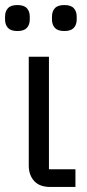

<svg xmlns="http://www.w3.org/2000/svg" viewBox="-29 -741 344 761"><path d="M0 0ZM270 0H170Q128 0 106.5 -23.5Q85 -47 85 -85V-516H165V-70H270ZM40 -618Q14 -618 2.5 -630.5Q-9 -643 -9 -664V-675Q-9 -696 2.5 -708.5Q14 -721 40 -721Q66 -721 77.5 -708.5Q89 -696 89 -675V-664Q89 -643 77.5 -630.5Q66 -618 40 -618ZM226 -618Q200 -618 188.5 -630.5Q177 -643 177 -664V-675Q177 -696 188.5 -708.5Q200 -721 226 -721Q252 -721 263.5 -708.5Q275 -696 275 -675V-664Q275 -643 263.5 -630.5Q252 -618 226 -618Z"/></svg>

Font: Aneliza
Style: Regular
Weight: 400
Designer: Mike Abbink, Paul van der Laan, Pieter van Rosmalen
Foundry: Bold Monday
Version: Version 3.001;September 8, 2019;FontCreator 11.5.0.2425 64-b